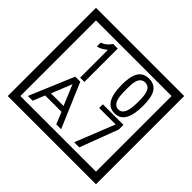

<svg xmlns="http://www.w3.org/2000/svg" viewBox="-230 -1243 1616 1616"><g transform="rotate(45 577.5 -435.0)"><path d="M1103 90H53V-960H1103ZM1028 15V-885H128V15ZM425 -450H374V-781Q328 -743 288 -735V-781Q339 -798 370 -847H425ZM917 -656Q917 -442 791 -442Q664 -442 664 -656Q664 -744 685 -789Q714 -855 791 -855Q868 -855 897 -789Q917 -745 917 -656ZM864 -656Q864 -723 855 -752Q840 -809 791 -809Q742 -809 726 -752Q718 -723 718 -656Q718 -587 726 -553Q742 -488 791 -488Q839 -488 855 -554Q864 -587 864 -656ZM568 -30H510L467 -136H272L229 -30H172L339 -427H399ZM444 -183 368 -366 294 -183ZM913 -372 784 -30H723L864 -383H668V-427H913Z"/></g></svg>

Font: Unicode BMP Fallback SIL
Style: Regular
Weight: 400
Foundry: NRSI, SIL International
Version: Version 5.1 Based on Unicode 5.1